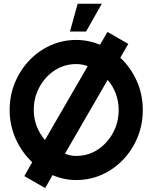

<svg xmlns="http://www.w3.org/2000/svg" viewBox="-20 -920 790 995"><path d="M214 54.5 106 -7.5 147 -79.5Q94 -129 62 -199.2Q30 -269.5 30 -350Q30 -425 57 -490.8Q84 -556.5 131.5 -606.5Q179 -656.5 241.5 -684.8Q304 -713 375 -713Q408.5 -713 439.2 -706.5Q470 -700 498.5 -688.5L537 -754.5L645 -692.5L603.5 -621Q657 -571 688.5 -501Q720 -431 720 -350Q720 -275 693.2 -209.2Q666.5 -143.5 619 -93.5Q571.5 -43.5 509 -15.2Q446.5 13 375 13Q342.5 13 311.8 6.5Q281 0 252.5 -12.5ZM213 -194.5 434.5 -577Q406.5 -588 375 -588Q314 -588 264.2 -555.8Q214.5 -523.5 184.8 -469.2Q155 -415 155 -350Q155 -304.5 170.8 -264.5Q186.5 -224.5 213 -194.5ZM375 -112Q436 -112 485.8 -144.2Q535.5 -176.5 565.2 -230.8Q595 -285 595 -350Q595 -395.5 579.8 -435.5Q564.5 -475.5 538 -506L316.5 -123.5Q344 -112 375 -112ZM342.5 -756.5 382.5 -900.5H507.5L426 -756.5Z"/></svg>

Font: Urbanist
Style: Bold
Weight: 700
Designer: Corey Hu
Foundry: Corey Hu
Version: Version 1.330; ttfautohint (v1.8.4.7-5d5b)